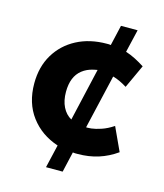

<svg xmlns="http://www.w3.org/2000/svg" viewBox="-103 -648 704 825"><g transform="rotate(15 249.5 -235.0)"><path d="M179 100 203 -3Q127 -28 82 -88Q37 -148 37 -235Q37 -309 70 -364Q103 -419 161 -449.5Q219 -480 295 -480Q299 -480 303.5 -480Q308 -480 312 -479L333 -570H407L383 -468Q405 -461 426.5 -450Q448 -439 468 -426L420 -322Q404 -332 388 -339.5Q372 -347 357 -351L301 -110Q304 -110 308.5 -110Q313 -110 324 -111Q342 -113 367.5 -121.5Q393 -130 420 -148L468 -44Q430 -17 387.5 -3.5Q345 10 295 10Q289 10 284 10Q279 10 274 9L253 100ZM231 -126 285 -361Q280 -360 275 -359Q270 -358 266 -357Q239 -351 218.5 -335Q198 -319 188 -294Q178 -269 178 -235Q178 -196 192 -168Q206 -140 231 -126Z"/></g></svg>

Font: Gantari
Style: Bold
Weight: 700
Designer: Anugrah Pasau
Foundry: Lafontype
Version: Version 1.000; ttfautohint (v1.6)